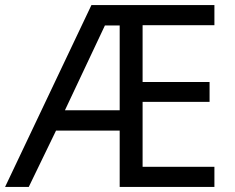

<svg xmlns="http://www.w3.org/2000/svg" viewBox="-21 -734 922 754"><path d="M821 0V-79H539V-334H802V-412H539V-635H821V-714H338L-1 0H92L199 -221H449V0ZM234 -301 391 -634H449V-301Z"/></svg>

Font: Noto Sans Nandinagari
Style: Regular
Weight: 400
Designer: Ek Type
Foundry: Ek Type
Version: Version 1.002